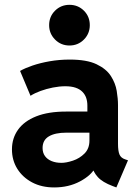

<svg xmlns="http://www.w3.org/2000/svg" viewBox="-20 -781 586 808"><path d="M208 7.8Q155.3 7.8 115.2 -13.4Q75.2 -34.7 52.7 -70.8Q30.3 -106.9 30.3 -152.3Q30.3 -199.2 55.9 -235.1Q81.5 -271 132.3 -291.3Q183.1 -311.5 257.8 -311.5H374V-222.7H258.8Q211.9 -222.7 185.5 -207Q159.2 -191.4 159.2 -158.2Q159.2 -138.2 169.2 -124.3Q179.2 -110.4 197.3 -103Q215.3 -95.7 238.3 -95.7Q259.3 -95.7 287.1 -105Q314.9 -114.3 335.7 -135Q356.4 -155.8 356.4 -189.5V-243.2L347.7 -269.5V-336.9Q347.7 -354 342.8 -368.7Q337.9 -383.3 326.9 -394.5Q315.9 -405.8 298.1 -411.9Q280.3 -418 254.9 -418Q230 -418 202.6 -412.6Q175.3 -407.2 150.6 -398.2Q126 -389.2 108.4 -377.9L64.5 -482.4Q84.5 -494.1 116.7 -505.1Q148.9 -516.1 189.2 -523.2Q229.5 -530.3 273.4 -530.3Q345.2 -530.3 386.2 -510.7Q427.2 -491.2 446.5 -461.2Q465.8 -431.2 471.2 -398.4Q476.6 -365.7 476.6 -338.9V-175.8Q476.6 -146 482.7 -131.1Q488.8 -116.2 506.8 -110.4L518.6 -106.4L469.7 7.8L454.1 2Q411.1 -14.2 391.6 -35.9Q372.1 -57.6 369.1 -79.1L394.5 -62.5H351.6L380.9 -76.2Q364.3 -43 316.6 -17.6Q269 7.8 208 7.8ZM272.4 -589.5Q236.4 -589.5 211.6 -614.6Q186.8 -639.6 186.8 -675.1Q186.8 -711.4 211.6 -736Q236.4 -760.7 272.4 -760.7Q308.4 -760.7 333.2 -736Q357.9 -711.4 357.9 -675.1Q357.9 -639.6 333.2 -614.6Q308.4 -589.5 272.4 -589.5Z"/></svg>

Font: Reddit Sans
Style: Regular
Weight: 400
Designer: Stephen Hutchings
Foundry: Reddit
Version: Version 1.014